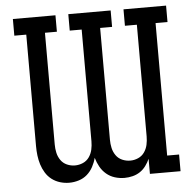

<svg xmlns="http://www.w3.org/2000/svg" viewBox="-53 -788 855 849"><g transform="rotate(-5 375.0 -363.5)"><path d="M220 8Q200 8 180 2Q160 -4 143.5 -16.5Q127 -29 116 -47Q105 -65 99 -84.5Q93 -104 90.5 -124.5Q88 -145 88 -166V-661H35V-735H224V-662H171V-166Q171 -147 175 -129Q179 -111 189.5 -96Q200 -81 217 -73.5Q234 -66 252 -66Q271 -66 288 -73.5Q305 -81 315.5 -96Q326 -111 330 -129Q334 -147 334 -166V-662H281V-735H469V-662H416V-166Q416 -147 420 -129Q424 -111 434.5 -96Q445 -81 462 -73.5Q479 -66 498 -66Q516 -66 533 -73.5Q550 -81 560.5 -96Q571 -111 575 -129Q579 -147 579 -166V-662H526V-735H715V-662H662V-74H715V0H579V-67Q572 -51 561 -36Q550 -21 535 -11Q520 -1 502 3.5Q484 8 466 8Q444 8 423 1.5Q402 -5 385.5 -19Q369 -33 358.5 -52Q348 -71 342 -92Q337 -72 326.5 -52.5Q316 -33 300 -19Q284 -5 263 1.5Q242 8 221 8Z"/></g></svg>

Font: Iosevka Plex Etoile
Style: Regular
Weight: 400
Designer: Belleve Invis
Foundry: Belleve Invis
Version: Version 25.1.1; ttfautohint (v1.8.4)